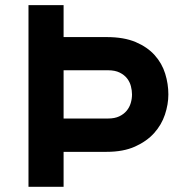

<svg xmlns="http://www.w3.org/2000/svg" viewBox="-20 -720 709 740"><path d="M89.8 0V-700.2H225.1V-577.1H391.1Q457.5 -577.1 502.9 -557.9Q548.3 -538.6 576.4 -507.1Q604.5 -475.6 616.7 -436Q628.9 -396.5 628.9 -356Q628.9 -317.9 615.7 -278.3Q602.5 -238.8 574 -207Q545.4 -175.3 500.2 -155Q455.1 -134.8 391.1 -134.8H225.1V0ZM396 -263.2Q421.9 -263.2 439.5 -271.5Q457 -279.8 468 -293Q479 -306.2 483.9 -322.8Q488.8 -339.4 488.8 -356Q488.8 -371.1 484.6 -387.5Q480.5 -403.8 470 -417.5Q459.5 -431.2 441.4 -440.2Q423.3 -449.2 396 -449.2H225.1V-263.2Z"/></svg>

Font: Overpass
Style: Bold
Weight: 700
Designer: Delve Withrington
Foundry: Delve Fonts
Version: Version 1.001